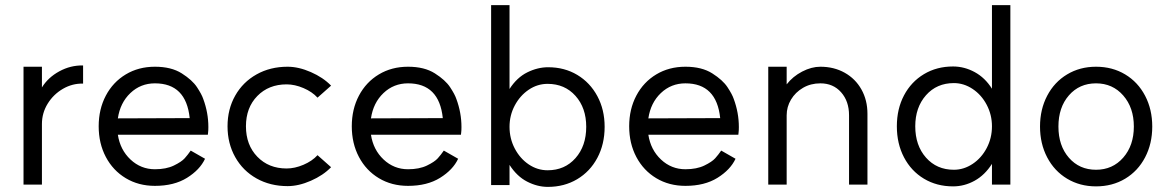

<svg xmlns="http://www.w3.org/2000/svg" viewBox="-20 -722 4585 751"><path d="M72 -461H144V-380Q168 -419 212 -443Q256 -467 305 -466V-395Q263 -396 226 -374.5Q189 -353 166.5 -316.5Q144 -280 144 -237V0H72Z M366 -228Q366 -295 394 -348Q422 -401 472 -431Q522 -461 586 -461Q650 -461 691 -435Q732 -409 750.5 -381Q769 -353 775 -335Q795 -281 795 -225Q795 -212 794 -204.5Q793 -197 793 -195H441Q450 -136 490.5 -98Q531 -60 586 -60Q630 -60 660 -74.5Q690 -89 702.5 -103Q715 -117 726 -133L782 -101Q762 -58 711.5 -26.5Q661 5 586 5Q522 5 472 -25Q422 -55 394 -108Q366 -161 366 -228ZM586 -396Q530 -396 490 -358Q450 -320 441 -259L722 -260Q708 -396 586 -396Z M1222 -115 1275 -68Q1244 -36 1196 -15Q1148 6 1105 6Q1037 6 983.5 -24Q930 -54 900 -107.5Q870 -161 870 -228Q870 -295 900 -348Q930 -401 983.5 -431Q1037 -461 1105 -461Q1148 -461 1196 -440Q1244 -419 1275 -387L1222 -340Q1201 -363 1167 -377.5Q1133 -392 1101 -392Q1031 -392 986.5 -346.5Q942 -301 942 -228Q942 -155 986.5 -109Q1031 -63 1101 -63Q1133 -63 1167 -77.5Q1201 -92 1222 -115Z M1356 -228Q1356 -295 1384 -348Q1412 -401 1462 -431Q1512 -461 1576 -461Q1640 -461 1681 -435Q1722 -409 1740.5 -381Q1759 -353 1765 -335Q1785 -281 1785 -225Q1785 -212 1784 -204.5Q1783 -197 1783 -195H1431Q1440 -136 1480.5 -98Q1521 -60 1576 -60Q1620 -60 1650 -74.5Q1680 -89 1692.5 -103Q1705 -117 1716 -133L1772 -101Q1752 -58 1701.5 -26.5Q1651 5 1576 5Q1512 5 1462 -25Q1412 -55 1384 -108Q1356 -161 1356 -228ZM1576 -396Q1520 -396 1480 -358Q1440 -320 1431 -259L1712 -260Q1698 -396 1576 -396Z M1973 -77V2H1901V-702H1973V-374Q2002 -419 2042.5 -439Q2083 -459 2124 -459Q2188 -459 2238 -429Q2288 -399 2316.5 -346Q2345 -293 2345 -226Q2345 -158 2316.5 -104.5Q2288 -51 2237.5 -21Q2187 9 2123 9Q2082 9 2042 -11.5Q2002 -32 1973 -77ZM2273 -226Q2273 -300 2231 -347Q2189 -394 2122 -394Q2082 -394 2048 -371Q2014 -348 1993.5 -309.5Q1973 -271 1973 -226Q1973 -180 1993.5 -141Q2014 -102 2048 -79Q2082 -56 2122 -56Q2189 -56 2231 -103.5Q2273 -151 2273 -226Z M2441 -228Q2441 -295 2469 -348Q2497 -401 2547 -431Q2597 -461 2661 -461Q2725 -461 2766 -435Q2807 -409 2825.5 -381Q2844 -353 2850 -335Q2870 -281 2870 -225Q2870 -212 2869 -204.5Q2868 -197 2868 -195H2516Q2525 -136 2565.5 -98Q2606 -60 2661 -60Q2705 -60 2735 -74.5Q2765 -89 2777.5 -103Q2790 -117 2801 -133L2857 -101Q2837 -58 2786.5 -26.5Q2736 5 2661 5Q2597 5 2547 -25Q2497 -55 2469 -108Q2441 -161 2441 -228ZM2661 -396Q2605 -396 2565 -358Q2525 -320 2516 -259L2797 -260Q2783 -396 2661 -396Z M3189 -396Q3151 -396 3121 -378.5Q3091 -361 3074 -332.5Q3057 -304 3057 -271V0H2985V-461H3057V-392Q3081 -423 3117.5 -442Q3154 -461 3189 -461Q3242 -461 3284 -437.5Q3326 -414 3349.5 -372Q3373 -330 3373 -277V0H3301V-271Q3301 -326 3270 -361Q3239 -396 3189 -396Z M3488 -228Q3488 -296 3516 -349Q3544 -402 3594 -432Q3644 -462 3708 -462Q3752 -462 3792.5 -440Q3833 -418 3860 -375V-702H3932V0H3860V-81Q3832 -37 3792 -15Q3752 7 3708 7Q3644 7 3594 -23Q3544 -53 3516 -106.5Q3488 -160 3488 -228ZM3860 -228Q3860 -273 3839.5 -312Q3819 -351 3784.5 -374Q3750 -397 3711 -397Q3644 -397 3602 -349.5Q3560 -302 3560 -228Q3560 -153 3602 -105.5Q3644 -58 3711 -58Q3750 -58 3784.5 -81Q3819 -104 3839.5 -143Q3860 -182 3860 -228Z M4415 -227Q4415 -301 4373.5 -348.5Q4332 -396 4267 -396Q4202 -396 4161 -349Q4120 -302 4120 -227Q4120 -152 4161 -105Q4202 -58 4267 -58Q4332 -58 4373.5 -105.5Q4415 -153 4415 -227ZM4487 -227Q4487 -160 4459 -106.5Q4431 -53 4381 -23Q4331 7 4267 7Q4204 7 4154 -23Q4104 -53 4076 -106.5Q4048 -160 4048 -227Q4048 -294 4076 -347.5Q4104 -401 4154 -431Q4204 -461 4267 -461Q4331 -461 4381 -431Q4431 -401 4459 -347.5Q4487 -294 4487 -227Z"/></svg>

Font: SUITE
Style: Regular
Weight: 400
Designer: Sun
Foundry: Sun
Version: Version 2.040